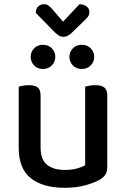

<svg xmlns="http://www.w3.org/2000/svg" viewBox="-20 -879 599 913"><path d="M243 -609Q243 -585 226.5 -568Q210 -551 184 -551Q158 -551 142 -568Q126 -585 126 -609Q126 -632 142 -649Q158 -666 184 -666Q210 -666 226.5 -649Q243 -632 243 -609ZM428 -609Q428 -585 411.5 -568Q395 -551 369 -551Q343 -551 326.5 -568Q310 -585 310 -609Q310 -632 326.5 -649Q343 -666 369 -666Q395 -666 411.5 -649Q428 -632 428 -609ZM69 -467Q76 -469 89 -471.5Q102 -474 117 -474Q146 -474 159.5 -463Q173 -452 173 -425V-178Q173 -120 203.5 -95.5Q234 -71 288 -71Q323 -71 347 -78Q371 -85 385 -93V-467Q393 -469 405.5 -471.5Q418 -474 433 -474Q462 -474 476 -463Q490 -452 490 -425V-88Q490 -66 483 -52Q476 -38 455 -25Q429 -10 386.5 2Q344 14 287 14Q184 14 126.5 -31.5Q69 -77 69 -176ZM150 -818Q151 -838 162 -848.5Q173 -859 189 -859Q202 -859 210 -853Q218 -847 228 -836L280 -776L358 -859Q381 -858 393 -847.5Q405 -837 405 -824Q405 -810 399.5 -801.5Q394 -793 382 -782L319 -721Q310 -713 301.5 -708.5Q293 -704 282 -704Q270 -704 261 -709.5Q252 -715 243 -723Z"/></svg>

Font: Baloo 2 Medium
Style: Regular
Weight: 500
Designer: Sarang Kulkarni and Ek Type
Foundry: Ek Type
Version: Version 1.640;hotconv 1.0.111;makeotfexe 2.5.65597; ttfautoh